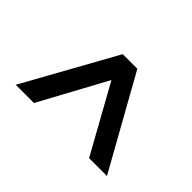

<svg xmlns="http://www.w3.org/2000/svg" viewBox="-65 -764 551 551"><g transform="rotate(45 210.0 -488.5)"><path d="M179.7 -628H239L395 -348.7H322.4L209.3 -552.7L98.7 -348.7H24.7Z"/></g></svg>

Font: Lineal Thin
Style: Regular
Weight: 200
Designer: Created by Frank Adebiaye with contributions from Anton Moglia & Ariel Martín Pérez
Created by Frank ADEBIAYE with FontF
Foundry: Velvetyne Type Foundry
Version: Version 2.000;Glyphs 3.2 (3227)